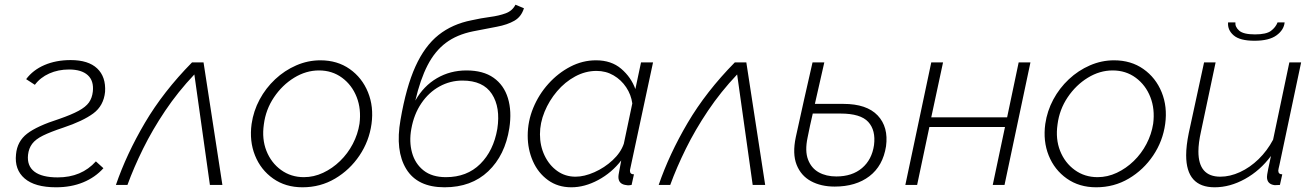

<svg xmlns="http://www.w3.org/2000/svg" viewBox="-20 -785 5576 815"><path d="M218 10Q128 10 84.5 -27.5Q41 -65 48 -130Q53 -185 95 -217.5Q137 -250 231 -280Q283 -298 313.5 -314.5Q344 -331 357.5 -350Q371 -369 374 -396Q379 -442 352.5 -466Q326 -490 273 -490Q227 -490 189 -473Q151 -456 128 -425L91 -449Q120 -488 169 -509Q218 -530 280 -530Q355 -530 392.5 -494.5Q430 -459 426 -395Q420 -336 376 -303.5Q332 -271 248 -243Q194 -225 162.5 -209.5Q131 -194 116.5 -174.5Q102 -155 99 -128Q94 -81 126 -56.5Q158 -32 225 -32Q326 -32 387 -100L419 -71Q384 -32 333 -11Q282 10 218 10Z M472 0Q517 -131 595 -263.5Q673 -396 795 -520H844L924 0H871L805 -469Q735 -395 681 -314.5Q627 -234 587.5 -154Q548 -74 521 0Z M1264 10Q1192 10 1139.5 -27Q1087 -64 1062.5 -125Q1038 -186 1048 -259Q1056 -314 1082 -362.5Q1108 -411 1148 -448.5Q1188 -486 1237.5 -507.5Q1287 -529 1340 -529Q1412 -529 1464.5 -492Q1517 -455 1542 -393.5Q1567 -332 1557 -259Q1547 -186 1506 -125Q1465 -64 1402.5 -27Q1340 10 1264 10ZM1270 -33Q1312 -33 1351.5 -51.5Q1391 -70 1423.5 -101.5Q1456 -133 1477.5 -174Q1499 -215 1506 -260Q1514 -322 1494 -373Q1474 -424 1432 -455Q1390 -486 1334 -486Q1279 -486 1228.5 -455Q1178 -424 1143 -372Q1108 -320 1100 -257Q1091 -195 1111 -144.5Q1131 -94 1173 -63.5Q1215 -33 1270 -33Z M1867 10Q1752 10 1704.5 -67.5Q1657 -145 1680 -276Q1704 -416 1743.5 -503Q1783 -590 1841.5 -636.5Q1900 -683 1982 -699Q2022 -708 2060 -713Q2098 -718 2126.5 -728.5Q2155 -739 2168 -765L2204 -750Q2193 -714 2163.5 -697Q2134 -680 2089 -671.5Q2044 -663 1988 -652Q1919 -638 1872.5 -603Q1826 -568 1795 -508Q1764 -448 1743 -358Q1778 -420 1834.5 -453Q1891 -486 1960 -486Q2031 -486 2075 -455Q2119 -424 2136 -368.5Q2153 -313 2142 -241Q2124 -126 2052.5 -58Q1981 10 1867 10ZM1873 -33Q1962 -33 2018.5 -89Q2075 -145 2091 -238Q2105 -329 2068 -386Q2031 -443 1943 -443Q1891 -443 1845.5 -418Q1800 -393 1768.5 -346.5Q1737 -300 1726 -238Q1716 -184 1729 -137Q1742 -90 1778 -61.5Q1814 -33 1873 -33Z M2405 10Q2348 10 2306 -20.5Q2264 -51 2242 -101Q2220 -151 2220 -209Q2220 -270 2243.5 -327Q2267 -384 2308 -429.5Q2349 -475 2401 -502Q2453 -529 2510 -529Q2575 -529 2617 -493Q2659 -457 2677 -407L2701 -520H2752L2656 -72Q2654 -64 2654 -60Q2654 -45 2671 -45L2661 0Q2655 1 2650 1.5Q2645 2 2641 1Q2605 -2 2605 -34Q2605 -41 2607.5 -53Q2610 -65 2617 -104Q2577 -52 2519.5 -21Q2462 10 2405 10ZM2423 -35Q2460 -35 2503 -54Q2546 -73 2580.5 -105Q2615 -137 2628 -175L2664 -346Q2659 -383 2638 -414.5Q2617 -446 2584.5 -465Q2552 -484 2512 -484Q2465 -484 2421.5 -460.5Q2378 -437 2344.5 -397.5Q2311 -358 2291.5 -310.5Q2272 -263 2272 -215Q2272 -166 2291.5 -125Q2311 -84 2345 -59.5Q2379 -35 2423 -35Z M2776 0Q2821 -131 2899 -263.5Q2977 -396 3099 -520H3148L3228 0H3175L3109 -469Q3039 -395 2985 -314.5Q2931 -234 2891.5 -154Q2852 -74 2825 0Z M3523 7Q3465 7 3422.5 -16Q3380 -39 3361.5 -85.5Q3343 -132 3358 -203Q3375 -282 3393 -361.5Q3411 -441 3429 -520H3479Q3469 -476 3459 -432Q3449 -388 3439 -344H3560Q3659 -344 3705.5 -295Q3752 -246 3741 -164Q3728 -81 3670.5 -37Q3613 7 3523 7ZM3408 -201Q3396 -144 3410 -107.5Q3424 -71 3455.5 -53.5Q3487 -36 3530 -36Q3597 -36 3639 -71.5Q3681 -107 3690 -169Q3698 -232 3665.5 -267.5Q3633 -303 3548 -303H3430Q3424 -277 3418.5 -252Q3413 -227 3408 -201Z M3823 0 3933 -520H3983L3933 -287H4255L4304 -520H4354L4244 0H4194L4246 -246H3925L3873 0Z M4633 10Q4561 10 4508.5 -27Q4456 -64 4431.5 -125Q4407 -186 4417 -259Q4425 -314 4451 -362.5Q4477 -411 4517 -448.5Q4557 -486 4606.5 -507.5Q4656 -529 4709 -529Q4781 -529 4833.5 -492Q4886 -455 4911 -393.5Q4936 -332 4926 -259Q4916 -186 4875 -125Q4834 -64 4771.5 -27Q4709 10 4633 10ZM4639 -33Q4681 -33 4720.5 -51.5Q4760 -70 4792.5 -101.5Q4825 -133 4846.5 -174Q4868 -215 4875 -260Q4883 -322 4863 -373Q4843 -424 4801 -455Q4759 -486 4703 -486Q4648 -486 4597.5 -455Q4547 -424 4512 -372Q4477 -320 4469 -257Q4460 -195 4480 -144.5Q4500 -94 4542 -63.5Q4584 -33 4639 -33Z M5136 10Q5015 10 5015 -126Q5015 -166 5026 -220L5091 -520H5140L5078 -227Q5067 -178 5067 -142Q5067 -35 5160 -35Q5201 -35 5243.5 -54.5Q5286 -74 5322.5 -109.5Q5359 -145 5384 -192L5453 -520H5503L5411 -85Q5409 -77 5407.5 -70Q5406 -63 5406 -61Q5406 -45 5423 -45L5413 0Q5399 1 5391 1Q5358 -3 5358 -34Q5358 -38 5359 -44.5Q5360 -51 5363.5 -69Q5367 -87 5375 -123Q5329 -61 5265 -25.5Q5201 10 5136 10ZM5305 -612Q5243 -612 5216.5 -635Q5190 -658 5193 -690H5224Q5222 -671 5240 -655Q5258 -639 5307 -639Q5355 -639 5375 -654Q5395 -669 5403 -690H5433Q5430 -658 5398.5 -635Q5367 -612 5305 -612Z"/></svg>

Font: Raleway Light
Style: Italic
Weight: 300
Italic angle: -12°
Designer: Matt McInerney, Pablo Impallari, Rodrigo Fuenzalida
Foundry: Matt McInerney, Pablo Impallari, Rodrigo Fuenzalida
Version: Version 4.026